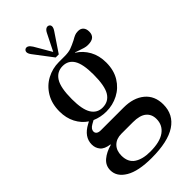

<svg xmlns="http://www.w3.org/2000/svg" viewBox="-280 -767 1054 1054"><g transform="rotate(-45 247.0 -240.0)"><path d="M14 104Q14 67 42.5 43Q71 19 115 7V4Q75 -1 58.5 -21Q42 -41 42 -68Q42 -127 108 -162L121 -169Q86 -192 65.5 -231.5Q45 -271 45 -322Q45 -382 71.5 -426Q98 -470 141.5 -493Q185 -516 234 -516H235H279Q310 -516 329.5 -523Q349 -530 375 -543Q392 -553 403 -557.5Q414 -562 429 -562Q449 -562 460 -550Q471 -538 471 -516Q471 -493 457.5 -481Q444 -469 414 -469Q401 -469 387.5 -473Q374 -477 360 -482L334 -491V-489Q372 -465 394.5 -424.5Q417 -384 417 -330Q417 -270 390.5 -227Q364 -184 320.5 -161.5Q277 -139 227 -139Q184 -139 144 -156L124 -145Q99 -131 99 -112Q99 -101 107.5 -94.5Q116 -88 133 -88H309Q385 -88 430.5 -50.5Q476 -13 476 54Q476 133 412.5 175Q349 217 223 217Q120 217 67 185.5Q14 154 14 104ZM393 84Q393 47 367.5 26Q342 5 289 5H199Q160 5 137 28Q114 51 114 90Q114 141 148.5 164Q183 187 242 187Q317 187 355 159.5Q393 132 393 84ZM321 -333Q321 -414 299 -450Q277 -486 234 -486Q189 -486 165 -448Q141 -410 141 -321Q141 -241 163.5 -205Q186 -169 228 -169Q274 -169 297.5 -206.5Q321 -244 321 -333ZM195 -675 252 -577 301 -675Q309 -691 319 -696Q329 -701 338 -696Q347 -691 347 -680Q347 -669 336 -653L264 -546H240L158 -654Q147 -669 147 -679.5Q147 -690 156 -696Q165 -701 175 -696Q185 -691 195 -675Z"/></g></svg>

Font: RL Madena Variable
Style: Regular
Weight: 400
Designer: I Kadek Wantara Putra
Foundry: Roughlines ID
Version: Version 1.000;Glyphs 3.1.2 (3151)